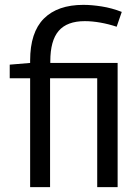

<svg xmlns="http://www.w3.org/2000/svg" viewBox="-20 -770 569 790"><path d="M104 0V-448H20V-504L104 -511V-521Q104 -637 160.5 -693.5Q217 -750 323 -750Q357 -750 398.5 -743.5Q440 -737 481 -721L460 -660Q427 -671 393 -677Q359 -683 329 -683Q256 -683 221.5 -643Q187 -603 187 -518V-511H464V0H380V-448H186V0Z"/></svg>

Font: Georama
Style: Regular
Weight: 400
Designer: Jean-Baptiste Levee
Foundry: Production Type
Version: Version 1.000